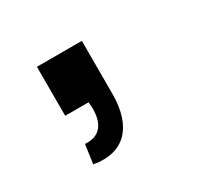

<svg xmlns="http://www.w3.org/2000/svg" viewBox="-68 -204 427 409"><g transform="rotate(-30 145.0 1.0)"><path d="M66.5 73 60 119.5C132 132.5 170.5 88.5 170.5 10V-120.5H60V0H117.5C122.5 42.5 110 76.5 66.5 73Z"/></g></svg>

Font: Eudonet SemiBold
Style: Regular
Weight: 600
Designer: Mikhail Sharanda
Foundry: Mikhail Sharanda
Version: Version 4.503;Glyphs 3.1.2 (3151)